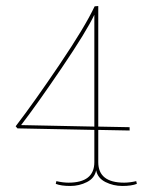

<svg xmlns="http://www.w3.org/2000/svg" viewBox="-20 -502 475 637"><path d="M306 36Q306 104 392 104Q410 104 432 99L434 108Q416 115 386 115Q356 115 330 102Q304 89 299 63Q294 89 268.5 102Q243 115 213 115Q183 115 165 108L167 99Q189 104 207 104Q293 104 293 36V-71L42 -76H38L32 -83Q94 -164 178 -288.5Q262 -413 294 -481L306 -482V-82L410 -80V-69L306 -71ZM293 -453Q267 -398 185 -277Q103 -156 50 -87L293 -82Z"/></svg>

Font: Almendra Display
Style: Regular
Weight: 400
Designer: Ana Sanfelippo
Foundry: Ana Sanfelippo
Version: Version 1.004